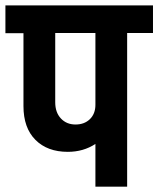

<svg xmlns="http://www.w3.org/2000/svg" viewBox="-32 -701 593 720"><path d="M541.7 -577.3H444.8V-0.9H325.8V-161.2Q280.6 -131.6 222.4 -131.6Q145.5 -131.6 100.8 -176.6Q56 -221.5 56 -303.2V-576.5H-11.7V-680.7H541.7ZM325.8 -308V-577.3H175.1V-317.5Q175.1 -279.3 196.4 -256.7Q217.6 -234.1 251.1 -234.1Q284.5 -234.1 305.2 -254.3Q325.8 -274.5 325.8 -308Z"/></svg>

Font: Puralecka Narrow
Style: Bold
Weight: 700
Designer: Hector Gatti, Marcela Romero, Pablo Cosgaya and Nicolas Silva
Version: Version 1.004;PS 001.004;hotconv 1.0.70;makeotf.lib2.5.58329